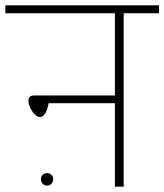

<svg xmlns="http://www.w3.org/2000/svg" viewBox="-33 -702 618 722"><path d="M565 -652H432V0H399V-314H150Q140 -262 117 -262Q102 -262 88 -283.5Q74 -305 74 -324Q74 -343 96 -343H399V-652H-13V-682H565ZM121 -28Q121 -38 127.5 -44.5Q134 -51 144 -51Q154 -51 160.5 -44.5Q167 -38 167 -28Q167 -18 160.5 -11Q154 -4 144 -4Q134 -4 127.5 -11Q121 -18 121 -28Z"/></svg>

Font: FiraGO UltraLight
Style: Regular
Weight: 200
Designer: bBox Type
Foundry: bBox Type GmbH
Version: Version 1.001